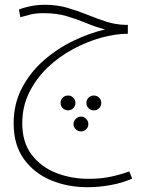

<svg xmlns="http://www.w3.org/2000/svg" viewBox="-20 -388 622 802"><path d="M345 394Q262 394 192 364.5Q122 335 79.5 276Q37 217 37 127Q37 46 71.5 -20Q106 -86 162.5 -135.5Q219 -185 286.5 -217.5Q354 -250 419 -265Q380 -275 342 -291Q304 -307 260.5 -320Q217 -333 163 -333Q130 -333 107.5 -327.5Q85 -322 65 -316L59 -348Q81 -357 109 -362.5Q137 -368 168 -368Q218 -368 261 -355.5Q304 -343 343.5 -327Q383 -311 422.5 -298Q462 -285 506 -284H514V-247Q462 -247 402.5 -230.5Q343 -214 284.5 -182.5Q226 -151 178.5 -105.5Q131 -60 102 -1.5Q73 57 73 127Q73 207 112.5 258.5Q152 310 215 334.5Q278 359 350 359Q401 359 443 350Q485 341 520 328L532 358Q492 376 442.5 385Q393 394 345 394ZM265 73Q251 73 242 64Q233 55 233 42Q233 29 242 20Q251 11 265 11Q277 11 286 20Q295 29 295 42Q295 55 286 64Q277 73 265 73ZM372 73Q359 73 350 64Q341 55 341 42Q341 29 350 20Q359 11 372 11Q385 11 394 20Q403 29 403 42Q403 55 394 64Q385 73 372 73ZM319 161Q306 161 296.5 152Q287 143 287 131Q287 118 296.5 108.5Q306 99 319 99Q331 99 340 108.5Q349 118 349 131Q349 143 340 152Q331 161 319 161Z"/></svg>

Font: Noto Sans Arabic SemCond ExtLt
Style: Regular
Weight: 200
Width: 4
Designer: Monotype Design Team, Nadine Chahine, Nizar Qandah and Khaled Hosny
Foundry: Monotype Imaging Inc.
Version: Version 2.012; ttfautohint (v1.8.4.7-5d5b)